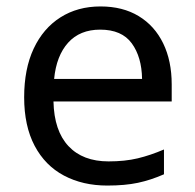

<svg xmlns="http://www.w3.org/2000/svg" viewBox="-20 -566 604 596"><path d="M292 -546Q361 -546 410.5 -516Q460 -486 486.5 -431.5Q513 -377 513 -304V-251H146Q148 -160 192.5 -112.5Q237 -65 317 -65Q368 -65 407.5 -74.5Q447 -84 489 -102V-25Q448 -7 408 1.5Q368 10 313 10Q237 10 178.5 -21Q120 -52 87.5 -113.5Q55 -175 55 -264Q55 -352 84.5 -415Q114 -478 167.5 -512Q221 -546 292 -546ZM291 -474Q228 -474 191.5 -433.5Q155 -393 148 -321H421Q420 -389 389 -431.5Q358 -474 291 -474Z"/></svg>

Font: Noto Sans Tifinagh Air
Style: Regular
Weight: 400
Designer: JamraPatel
Foundry: JamraPatel LLC
Version: Version 2.006; ttfautohint (v1.8.4.7-5d5b)